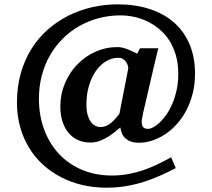

<svg xmlns="http://www.w3.org/2000/svg" viewBox="-20 -707 976 884"><path d="M877.9 -368.2Q877.9 -318.4 866.9 -275.6Q856 -232.9 837.2 -197.5Q818.4 -162.1 793.2 -134.5Q768.1 -106.9 739.3 -88.1Q710.4 -69.3 679.9 -59.6Q649.4 -49.8 620.1 -49.8Q597.2 -49.8 581.8 -55.7Q566.4 -61.5 556.4 -71Q546.4 -80.6 541.3 -93.3Q536.1 -106 534.2 -120.1Q518.6 -106.9 502.4 -94.5Q486.3 -82 469.2 -72.3Q452.1 -62.5 434.1 -56.6Q416 -50.8 397 -50.8Q362.8 -50.8 336.9 -63.2Q311 -75.7 293.5 -97.9Q275.9 -120.1 266.8 -150.4Q257.8 -180.7 257.8 -216.8Q257.8 -272.9 278.6 -322.5Q299.3 -372.1 335 -409.4Q370.6 -446.8 418.7 -468.5Q466.8 -490.2 521 -490.2Q532.7 -490.2 544.7 -487.3Q556.6 -484.4 568.4 -479.7Q580.1 -475.1 591.1 -469.7Q602.1 -464.4 611.8 -460L625 -484.9H709L704.1 -466.3Q700.7 -451.7 695.6 -430.2Q690.4 -408.7 684.3 -382.3Q678.2 -356 671.9 -329.1Q657.2 -266.1 639.2 -188Q635.3 -171.4 633.3 -157.7Q631.3 -144 633.3 -134.3Q635.3 -124.5 641.8 -119.1Q648.4 -113.8 662.1 -113.8Q671.9 -113.8 686.3 -121.3Q700.7 -128.9 716.1 -143.6Q731.4 -158.2 746.6 -179.9Q761.7 -201.7 773.7 -229.7Q785.6 -257.8 793.2 -292.2Q800.8 -326.7 800.8 -367.2Q800.8 -414.6 789.6 -452.9Q778.3 -491.2 759.3 -521Q740.2 -550.8 714.1 -572.5Q688 -594.2 658.7 -608.4Q629.4 -622.6 597.7 -629.4Q565.9 -636.2 535.2 -636.2Q482.4 -636.2 434.3 -623.3Q386.2 -610.4 344.5 -586.7Q302.7 -563 268.6 -528.8Q234.4 -494.6 210 -451.9Q185.5 -409.2 172.4 -359.1Q159.2 -309.1 159.2 -252.9Q159.2 -175.8 183.1 -111.1Q207 -46.4 251 1Q294.9 48.3 356.9 74.7Q418.9 101.1 495.1 101.1Q534.7 101.1 570.3 94.5Q606 87.9 639.2 76.7Q672.4 65.4 704.3 50Q736.3 34.7 768.1 17.1L789.1 66.9Q755.4 84.5 719.2 100.8Q683.1 117.2 644 129.6Q605 142.1 561.8 149.7Q518.6 157.2 471.2 157.2Q412.6 157.2 359.4 144.8Q306.2 132.3 260.3 108.4Q214.4 84.5 177 50.3Q139.6 16.1 113.3 -27.6Q86.9 -71.3 72.5 -123.3Q58.1 -175.3 58.1 -234.9Q58.1 -307.6 75.7 -369.6Q93.3 -431.6 124.8 -481.9Q156.2 -532.2 199.7 -570.6Q243.2 -608.9 294.7 -634.8Q346.2 -660.6 404.1 -673.8Q461.9 -687 522 -687Q603 -687 668.9 -665.5Q734.9 -644 781.2 -603.3Q827.6 -562.5 852.8 -503.2Q877.9 -443.8 877.9 -368.2ZM569.8 -388.2Q571.3 -394 569.1 -403.1Q566.9 -412.1 561.5 -420.4Q556.2 -428.7 546.9 -434.8Q537.6 -440.9 524.9 -440.9Q494.6 -440.9 468 -424.8Q441.4 -408.7 421.4 -380.1Q401.4 -351.6 389.6 -312Q377.9 -272.5 377.9 -226.1Q377.9 -197.8 383.5 -178Q389.2 -158.2 398.4 -145.8Q407.7 -133.3 418.9 -127.7Q430.2 -122.1 441.9 -122.1Q458 -122.1 470.9 -128.2Q483.9 -134.3 494.4 -143.6Q504.9 -152.8 513.7 -163.6Q522.5 -174.3 529.8 -183.1Z"/></svg>

Font: Charis SIL APac
Style: Bold
Weight: 700
Foundry: SIL International
Version: Version 5.000